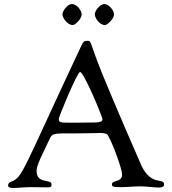

<svg xmlns="http://www.w3.org/2000/svg" viewBox="-20 -926 852 950"><path d="M289 -855C289 -839 312 -802 341 -802C350 -802 384 -831 384 -855C384 -875 359 -906 336 -906C314 -906 289 -872 289 -855ZM449 -855C449 -839 471 -802 500 -802C509 -802 544 -831 544 -855C544 -875 519 -906 496 -906C474 -906 449 -872 449 -855ZM20 -8C20 2 31 4 49 4C71 4 96 0 135 0C170 0 202 1 218 1C234 1 235 -5 235 -13C235 -44 161 -12 161 -81C161 -109 189 -161 225 -237C236 -261 240 -266 302 -266H355C420 -266 455 -268 476 -268C509 -268 513 -259 517 -251C538 -213 584 -93 584 -61C584 -23 534 -36 534 -14C534 -2 540 0 582 0C611 0 639 -4 675 -4C703 -4 742 2 765 2C790 2 792 -8 792 -13C792 -49 731 -3 681 -104C673 -120 532 -447 485 -563C421 -722 434 -724 413 -724C397 -724 392 -721 383 -701C86 -69 93 -49 35 -27C26 -24 20 -18 20 -8ZM271 -338C271 -350 363 -570 376 -570C395 -570 487 -348 487 -336C487 -325 474 -320 448 -320C448 -320 397 -319 353 -319H322C280 -319 271 -320 271 -338Z"/></svg>

Font: OFL Sorts Mill Goudy
Style: Regular
Weight: 500
Version: Version 003.000